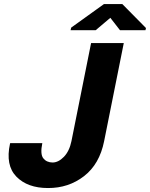

<svg xmlns="http://www.w3.org/2000/svg" viewBox="-20 -925 746 955"><path d="M218.8 10.3Q116.7 10.3 61.5 -46.4Q6.3 -103 29.8 -210.4L30.8 -212.9H190.4Q179.2 -158.2 195.3 -137.7Q211.4 -117.2 241.2 -116.7Q270.5 -116.7 297.9 -145Q325.2 -173.3 335.4 -223.1L433.1 -710.9H595.7L498 -223.1Q475.1 -108.4 397.9 -48.8Q320.8 10.7 218.8 10.3ZM706.1 -785.6 703.6 -774.9H576.7L528.8 -836.4L456.1 -774.9H331.1L334 -787.6L497.1 -904.8H588.4Z"/></svg>

Font: Roboto-BlackItalic
Style: Italic
Weight: 900
Italic angle: -12°
Designer: Google
Version: Version 1.100141; 2013